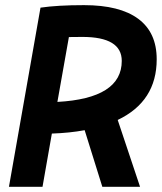

<svg xmlns="http://www.w3.org/2000/svg" viewBox="-20 -723 626 743"><path d="M14.6 0 136.7 -693.4Q202.6 -703.1 305.2 -703.1Q443.8 -703.1 515.1 -650.1Q586.4 -597.2 586.4 -493.7Q586.4 -330.6 435.5 -258.8L522 0H376L307.6 -219.2Q250 -208.5 180.7 -206.1L144.5 0ZM202.1 -328.6Q451.2 -342.3 451.2 -487.3Q451.2 -580.1 298.8 -580.1Q272 -580.1 246.6 -579.6Z"/></svg>

Font: CaskaydiaCove NF
Style: Bold Italic
Weight: 700
Italic angle: -10°
Designer: Aaron Bell
Foundry: Saja Typeworks
Version: Version 2111.001; VTT 6.35;Nerd Fonts 3.2.1